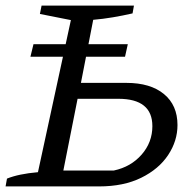

<svg xmlns="http://www.w3.org/2000/svg" viewBox="-31 -668 698 688"><path d="M-11 0 -6 -28Q36 -45 105 -51L223 -596L112 -618L118 -648H449L444 -620Q409 -612 373.5 -606Q338 -600 303 -597L259 -371H422Q508 -371 556.5 -331Q605 -291 605 -220Q605 -163 571.5 -112.5Q538 -62 475 -31Q412 0 324 0ZM196 -57H377Q438 -70 476.5 -114Q515 -158 515 -216Q515 -314 393 -314H247ZM89 -509.7H427L417 -464.6H78Z"/></svg>

Font: Piazzolla SC
Style: Italic
Weight: 400
Italic angle: -11.3°
Designer: Juan Pablo del Peral
Foundry: Huerta Tipografica
Version: Version 1.330